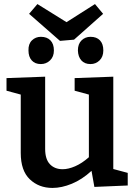

<svg xmlns="http://www.w3.org/2000/svg" viewBox="-20 -913 667 944"><path d="M238 11Q171 11 126.5 -31.5Q82 -74 82 -161V-448L12 -467V-529L202 -536V-181Q202 -130 225.5 -105.5Q249 -81 288 -81Q316 -81 349.5 -95.5Q383 -110 417 -140V-448L347 -467V-529L537 -536V-82L608 -63V-1L444 6L430 -73Q383 -30 333 -9.5Q283 11 238 11ZM447 -893 487 -845 344 -718 275 -712 123 -845 164 -893 307 -804ZM425 -598Q396 -598 380 -616Q364 -634 363 -665Q363 -697 381 -714.5Q399 -732 425 -732Q455 -732 471.5 -714.5Q488 -697 488 -665Q488 -634 469.5 -616Q451 -598 425 -598ZM181 -598Q152 -598 136 -616Q120 -634 120 -665Q119 -697 137 -714.5Q155 -732 181 -732Q211 -732 228 -714.5Q245 -697 245 -665Q245 -634 226 -616Q207 -598 181 -598Z"/></svg>

Font: Bitter SemiBold
Style: Regular
Weight: 600
Designer: Sol Matas, and Bitter project Authors
Foundry: Sol Matas
Version: Version 2.001